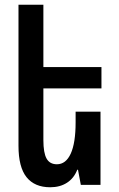

<svg xmlns="http://www.w3.org/2000/svg" viewBox="-20 -780 502 810"><path d="M163 -407V-189Q163 -135 176.5 -111Q190 -87 220 -87Q258 -87 278.5 -132Q299 -177 299 -264V-309H404V0H321L309 -64H306Q292 -28 262.5 -9Q233 10 192 10Q126 10 92 -32.5Q58 -75 58 -165V-760H163V-497H408V-407Z"/></svg>

Font: Noto Sans Armenian Medium Cond
Style: Regular
Weight: 500
Width: 3
Designer: Monotype Design team
Foundry: Monotype Imaging Inc.
Version: Version 1.000